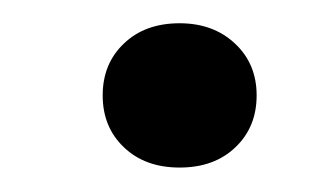

<svg xmlns="http://www.w3.org/2000/svg" viewBox="-20 -305 262 161"><path d="M130.6 -164.5Q101.6 -164.5 83.9 -181.5Q66.1 -198.4 66.1 -225Q66.1 -251.6 83.9 -268.5Q101.6 -285.5 130.6 -285.5Q158.9 -285.5 177 -268.5Q195.2 -251.6 195.2 -225Q195.2 -198.4 177.4 -181.5Q159.7 -164.5 130.6 -164.5Z"/></svg>

Font: Playfair 12pt
Style: Regular
Weight: 400
Designer: Claus Eggers Sørensen
Foundry: Claus Eggers Sørensen
Version: Version 2.000;gftools[0.9.28]